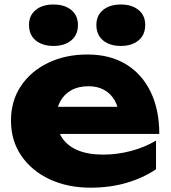

<svg xmlns="http://www.w3.org/2000/svg" viewBox="-20 -835 774 871"><path d="M390.6 16.4Q286.8 16.4 205.3 -21.7Q123.8 -59.8 76.8 -128.3Q29.8 -196.8 29.8 -287.6Q29.8 -377.4 74.9 -444.8Q120 -512.2 198.6 -550Q277.2 -587.8 376.4 -587.8Q478.6 -587.8 551.4 -543.5Q624.2 -499.2 663.4 -418.3Q702.6 -337.4 702.6 -227.4H195.4V-350.4H587.8L521 -307.4Q517.4 -350.8 499.3 -381.2Q481.2 -411.6 451.6 -427.7Q422 -443.8 381.2 -443.8Q336.2 -443.8 303.9 -425.9Q271.6 -408 253.9 -376.4Q236.2 -344.8 236.2 -303.4Q236.2 -249.4 260.5 -211.5Q284.8 -173.6 332.2 -153.6Q379.6 -133.6 448.6 -133.6Q511.8 -133.6 574.4 -150.2Q637 -166.8 687.8 -197.2V-67.2Q628.6 -27.2 553.5 -5.4Q478.4 16.4 390.6 16.4ZM222.6 -626.6Q172.2 -626.6 141.9 -651.8Q111.6 -677 111.6 -722Q111.6 -764.8 141.9 -789.7Q172.2 -814.6 222.6 -814.6Q273 -814.6 303.3 -789.7Q333.6 -764.8 333.6 -722Q333.6 -677 303.3 -651.8Q273 -626.6 222.6 -626.6ZM528.2 -626.6Q477.8 -626.6 447.5 -651.8Q417.2 -677 417.2 -722Q417.2 -764.8 447.5 -789.7Q477.8 -814.6 528.2 -814.6Q578.2 -814.6 608.5 -789.7Q638.8 -764.8 638.8 -722Q638.8 -677 608.5 -651.8Q578.2 -626.6 528.2 -626.6Z"/></svg>

Font: Unbounded
Style: Regular
Weight: 400
Designer: Luke Prowse, Jean-Baptiste Morizot, Fátima Lázaro, Florian Runge
Foundry: NaN
Version: Version 1.701;gftools[0.9.28.dev5+ged2979d]